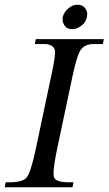

<svg xmlns="http://www.w3.org/2000/svg" viewBox="-36 -790 458 810"><path d="M269 -667Q248 -667 238 -680Q228 -693 228 -708Q228 -713 229 -719Q234 -739 252 -754.5Q270 -770 291 -770Q312 -770 322 -757Q332 -744 332 -731Q332 -725 331 -719Q327 -697 308 -682Q289 -667 269 -667ZM115 -625H402L398 -604H357Q347 -604 343 -603Q320 -599 307 -583Q290 -563 270 -469L205 -162Q190 -90 190 -60Q190 -48 192 -42Q199 -21 255 -21H274L270 0H-16L-12 -21H5Q61 -21 77 -42Q94 -63 115 -162L180 -469Q196 -541 196 -569Q196 -579 194 -583Q187 -599 165 -603Q162 -604 151 -604H111Z"/></svg>

Font: New Athena Unicode
Style: Italic
Weight: 400
Designer: J. Rusten 1997; rev. by R. Hancock 2001, 2002, rev. by D. Mastronarde 2002-2019
Foundry: Society for Classical Studies (formerly American Philological Association)
Version: Version 5.008